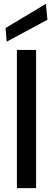

<svg xmlns="http://www.w3.org/2000/svg" viewBox="-20 -980 276 1000"><path d="M68 0V-720H168V0ZM15 -763 9 -834 219 -960 227 -877Z"/></svg>

Font: DMSans_18ptMedium
Style: Regular
Weight: 500
Designer: Colophon Foundry, Jonny Pinhorn
Foundry: Colophon Foundry
Version: Version 4.004;gftools[0.9.30]